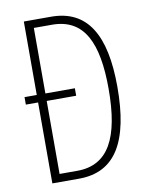

<svg xmlns="http://www.w3.org/2000/svg" viewBox="-81 -774 650 834"><g transform="rotate(-10 243.5 -357.0)"><path d="M202 -714H82V-390H28V-357H82V0H200C361 0 433 -124 433 -364C433 -595 361 -714 202 -714ZM200 -679C342 -679 394 -565 394 -362C394 -147 336 -35 198 -35H120V-357H250V-390H120V-679Z"/></g></svg>

Font: Noto Sans Thai Looped ExtraCondensed ExtraLight
Style: Regular
Weight: 200
Width: 2
Designer: Sasikarn Vongin, Ben Mitchell
Foundry: The Fontpad Ltd
Version: Version 1.001